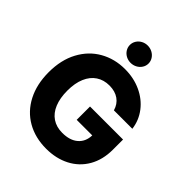

<svg xmlns="http://www.w3.org/2000/svg" viewBox="-251 -1082 1244 1244"><g transform="rotate(45 370.5 -460.0)"><path d="M384.8 -570.3Q333 -570.3 294.7 -544.9Q256.3 -519.5 235.6 -470.9Q214.8 -422.4 214.8 -354.5Q214.8 -285.6 234.9 -236.8Q254.9 -188 293 -162.4Q331.1 -136.7 384.8 -136.7Q454.6 -136.7 493.7 -170.7Q532.7 -204.6 534.2 -262.7H391.6V-384.8H694.3V-292Q694.3 -199.7 654.8 -131.3Q615.2 -63 544.7 -26.6Q474.1 9.8 383.8 9.8Q283.2 9.8 206.5 -34.2Q129.9 -78.1 87.4 -160.2Q44.9 -242.2 44.9 -352.5Q44.9 -465.3 89.1 -547.6Q133.3 -629.9 209.7 -673.3Q286.1 -716.8 380.9 -716.8Q461.4 -716.8 528.1 -686Q594.7 -655.3 636.7 -600.6Q678.7 -545.9 687.5 -476.6H518.6Q505.9 -521.5 471.2 -545.9Q436.5 -570.3 384.8 -570.3ZM292 -849.6Q292 -871.1 303.5 -889.4Q314.9 -907.7 334.5 -918.2Q354 -928.7 377 -928.7Q399.9 -928.7 419.7 -918.2Q439.5 -907.7 451.2 -889.4Q462.9 -871.1 462.9 -849.6Q462.9 -828.1 451.2 -809.8Q439.5 -791.5 419.7 -781Q399.9 -770.5 377 -770.5Q354 -770.5 334.5 -781Q314.9 -791.5 303.5 -809.8Q292 -828.1 292 -849.6Z"/></g></svg>

Font: Pretendard Std ExtraBold
Style: Regular
Weight: 800
Designer: Base glyphs from Inter by Rasmus Andersson; Hangeul glyphs from Noto Sans CJK(Source Han Sans) by Jang Soo-young and Kan
Foundry: Kil Hyung-jin
Version: Version 1.309